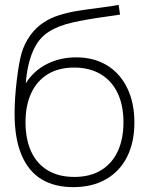

<svg xmlns="http://www.w3.org/2000/svg" viewBox="-20 -755 613 790"><path d="M281 15Q205 15 151.2 -17.2Q97.5 -49.5 68.8 -117Q40 -184.5 40 -288Q40 -349.5 49 -424.5Q58 -499.5 69 -537Q80.5 -576 104.8 -609.8Q129 -643.5 162 -664Q188 -681.5 224.5 -692.8Q261 -704 297.5 -710Q334 -716 386 -722.5Q448 -730.5 468 -735L474 -695Q463 -693 450.2 -691.2Q437.5 -689.5 423.5 -687.5Q339 -676 279.8 -662.8Q220.5 -649.5 182 -625Q139.5 -599.5 115.8 -545Q92 -490.5 86 -412Q117 -462.5 171.5 -490.8Q226 -519 294 -519Q366.5 -519 420.5 -486Q474.5 -453 503.8 -392.2Q533 -331.5 533 -251Q533 -170 503 -110Q473 -50 416.2 -17.5Q359.5 15 281 15ZM286 -27Q351 -27 396.2 -54.8Q441.5 -82.5 464.8 -133Q488 -183.5 488 -252Q488 -321.5 464 -372Q440 -422.5 394.2 -449.8Q348.5 -477 285 -477Q221.5 -477 176.8 -449.8Q132 -422.5 108.5 -372Q85 -321.5 85 -252Q85 -182.5 108 -132Q131 -81.5 176.2 -54.2Q221.5 -27 286 -27Z"/></svg>

Font: Manrope
Style: Regular
Weight: 400
Designer: Mikhail Sharanda
Foundry: Mikhail Sharanda
Version: Version 4.503